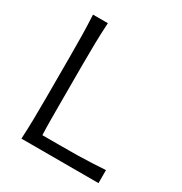

<svg xmlns="http://www.w3.org/2000/svg" viewBox="-173 -870 943 997"><g transform="rotate(30 298.0 -372.0)"><path d="M97.3 0H559.4V-78Q517.9 -75.3 477.8 -73.3Q437.7 -71.4 391.4 -70.6Q345 -69.9 284.2 -69.9H182.6Q180.8 -116 180.6 -161.2Q180.3 -206.3 180.3 -258V-495.5Q180.3 -565 181.5 -623Q182.6 -680.9 186.4 -743.5H97.3Q100.6 -680.9 101.6 -623Q102.6 -565 102.6 -495.5V-246.5Q102.6 -177.8 101.6 -120.1Q100.6 -62.4 97.3 0Z"/></g></svg>

Font: Pinar-VF
Style: Regular
Weight: 300
Designer: Amin Abedi
Version: Version 3.0